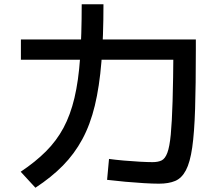

<svg xmlns="http://www.w3.org/2000/svg" viewBox="-20 -838 1040 900"><path d="M725 23Q696 23 654.5 20.5Q613 18 568 14Q523 10 482 5L491 -93Q520 -89 559 -85.5Q598 -82 635.5 -80Q673 -78 695 -78Q721 -78 737.5 -86Q754 -94 764.5 -122Q775 -150 780.5 -207.5Q786 -265 789 -363.5Q792 -462 793 -613L847 -558H78V-653H898V-603Q898 -439 894.5 -327.5Q891 -216 881 -146.5Q871 -77 851.5 -40Q832 -3 801.5 10Q771 23 725 23ZM77 -33Q146 -79 195.5 -128.5Q245 -178 277.5 -238.5Q310 -299 329 -379Q348 -459 355.5 -566.5Q363 -674 363 -818H465Q465 -666 455.5 -549Q446 -432 424.5 -343Q403 -254 366 -185.5Q329 -117 275 -62Q221 -7 146 42Z"/></svg>

Font: M PLUS 2 Medium
Style: Regular
Weight: 500
Designer: Coji Morishita
Foundry: UNDERFOREST DESIGN
Version: Version 1.001